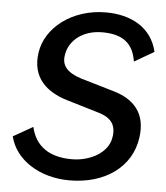

<svg xmlns="http://www.w3.org/2000/svg" viewBox="-54 -799 744 858"><g transform="rotate(5 318.5 -370.0)"><path d="M289 11C449 11 566 -74 584 -206C600 -315 545 -377 448 -404L302 -447C236 -468 211 -500 221 -549C232 -613 293 -661 378 -661C475 -661 518 -620 530 -543L618 -594C593 -703 498 -751 387 -751C236 -751 118 -659 102 -545C86 -433 154 -373 248 -345L395 -301C451 -284 474 -251 464 -196C453 -127 373 -84 291 -84C190 -84 127 -128 108 -213L20 -163C45 -59 155 11 289 11Z"/></g></svg>

Font: Cheyenne Sans Medium
Style: Italic
Weight: 500
Italic angle: -8.13011°
Designer: The Public Sans project authors (U.S. Web Design System), Libre Franklin designed by Pablo Impallari and Rodrigo Fuenzal
Foundry: The Cheyenne Sans Project Authors
Version: Version 2.007